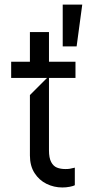

<svg xmlns="http://www.w3.org/2000/svg" viewBox="-20 -817 399 844"><path d="M254.3 7.1Q217 7.1 184.5 -8.9Q152 -24.9 131.7 -56.5Q111.5 -88.1 111.5 -133.5V-399.1L186.8 -474.4L111.5 -509.9V-676.1H195.3V-156.2Q195.3 -122.9 204.9 -104.8Q214.5 -86.6 230.3 -80.3Q246.1 -73.9 267.8 -73.9Q279.1 -73.9 286.4 -75.1Q293.7 -76.3 306.8 -79.5L308.9 -80.3V-2.8Q303.3 0.7 287.1 3.9Q271 7.1 254.3 7.1ZM29.1 -474.4V-545.5H311.8V-474.4ZM255.7 -612.9V-796.9H341.6L316.8 -612.9Z"/></svg>

Font: Riot Sans
Style: Regular
Weight: 400
Designer: Rasmus Andersson
Foundry: rsms
Version: Version 3.005